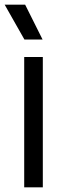

<svg xmlns="http://www.w3.org/2000/svg" viewBox="-39 -805 269 825"><path d="M145 -560V0H65V-560ZM-19 -785H69L144 -635H66Z"/></svg>

Font: TASA Explorer VF
Style: Regular
Weight: 400
Designer: Weizhong Zhang
Foundry: Local Remote
Version: Version 1.000;Glyphs 3.2 (3192)